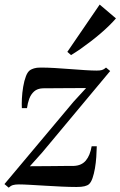

<svg xmlns="http://www.w3.org/2000/svg" viewBox="-34 -828 540 861"><path d="M352 -433Q340 -433 320 -433Q300 -433 276.5 -432.8Q253 -432.5 229.8 -432.5Q206.5 -432.5 187.8 -432.2Q169 -432 158 -432Q133.5 -431 119 -418Q104.5 -405 97.2 -385.2Q90 -365.5 87 -343H64Q63 -360.5 64.2 -386.2Q65.5 -412 70 -439Q74.5 -466 82.5 -486.8Q90.5 -507.5 102.5 -514.5Q108 -518 119 -521.5Q130 -525 148.5 -525Q177.5 -525 212 -523Q246.5 -521 281.5 -518.2Q316.5 -515.5 347.8 -513.5Q379 -511.5 400 -511.5Q414.5 -511.5 423.2 -514Q432 -516.5 441.5 -525L460 -509.5L155.5 -144.5L100 -82.5Q119 -82.5 146.5 -82.8Q174 -83 203.2 -83.2Q232.5 -83.5 257.8 -83.8Q283 -84 297.5 -84Q332 -85.5 351 -108.2Q370 -131 377 -172H400Q399.5 -150 397.8 -124Q396 -98 391.8 -73.2Q387.5 -48.5 381 -29.5Q374.5 -10.5 365 -2Q358 4 345 7.2Q332 10.5 309 10.5Q279.5 10.5 242.8 8.8Q206 7 169 4.8Q132 2.5 100.8 0.8Q69.5 -1 50.5 -1Q34 -1 24 2Q14 5 5 13.5L-14 -2.5L296 -372ZM268 -595.5 413 -807.5 486 -745.5Q473.5 -731 455.8 -713.5Q438 -696 417 -678Q396 -660 373.2 -642.5Q350.5 -625 328 -609.2Q305.5 -593.5 284.5 -581Z"/></svg>

Font: Merriweather 120pt Medium
Style: Italic
Weight: 500
Italic angle: -7.8°
Version: Version 2.101